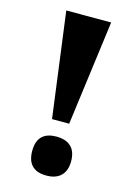

<svg xmlns="http://www.w3.org/2000/svg" viewBox="-112 -774 592 843"><g transform="rotate(15 184.0 -352.5)"><path d="M145 -237H223L286 -714H82ZM185 9C232 9 274 -13 274 -80C274 -147 232 -168 185 -168C135 -168 97 -147 97 -80C97 -13 135 9 185 9Z"/></g></svg>

Font: Noto Serif Georgian SemiCondensed Black
Style: Regular
Weight: 900
Width: 4
Designer: Monotype Design Team, Akaki Razmadze
Foundry: Google LLC
Version: Version 2.003